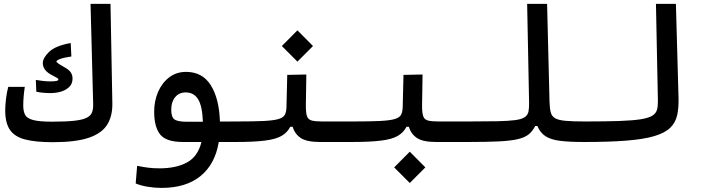

<svg xmlns="http://www.w3.org/2000/svg" viewBox="-20 -713 3556 968"><path d="M246.6 3.9Q158.7 3.9 106 -10Q53.2 -23.9 29.8 -58.8Q6.3 -93.8 6.3 -156.2Q6.3 -184.1 10.5 -216.6Q14.6 -249 21.5 -274.9H105Q101.6 -252.9 99.4 -228.3Q97.2 -203.6 97.2 -181.2Q97.2 -152.8 106.2 -134.8Q115.2 -116.7 146 -108.2Q176.8 -99.6 240.7 -99.6Q310.5 -99.6 352.5 -104Q394.5 -108.4 415.8 -118.7Q437 -128.9 443.8 -146.2Q450.7 -163.6 449.7 -189L436.5 -693.4H537.1L546.4 -193.8Q547.9 -128.9 520.8 -85Q493.7 -41 428 -18.6Q362.3 3.9 246.6 3.9ZM235.4 -243.7Q213.9 -243.7 195.1 -245.6Q176.3 -247.6 163.1 -250.5L160.6 -310.1Q180.2 -306.6 197.5 -304.7Q214.8 -302.7 232.4 -302.7Q257.3 -302.7 265.9 -305.2Q274.4 -307.6 274.4 -311.5Q274.4 -316.9 267.1 -320.6Q259.8 -324.2 236.8 -336.9Q195.8 -359.9 195.8 -395Q195.8 -420.9 227.8 -451.7Q259.8 -482.4 336.4 -496.1L339.8 -428.2Q299.8 -422.4 282.2 -415.3Q264.6 -408.2 264.6 -402.8Q264.6 -396.5 299.8 -377Q328.1 -361.8 336.9 -347.9Q345.7 -334 345.7 -316.9Q345.7 -291.5 329.8 -275.4Q314 -259.3 288.6 -251.5Q263.2 -243.7 235.4 -243.7Z M793.9 234.4Q759.3 234.4 724.4 228.5Q689.5 222.7 664.1 211.9L671.4 123Q700.2 128.9 726.3 132.3Q752.4 135.7 785.2 135.7Q867.2 135.7 922.4 106.2Q977.5 76.7 995.6 2.9H902.8Q817.4 2.9 787.4 -35.2Q757.3 -73.2 757.3 -149.9Q757.3 -204.1 777.1 -249.8Q796.9 -295.4 833 -323Q869.1 -350.6 918 -350.6Q1000.5 -350.6 1042.7 -283.4Q1085 -216.3 1088.9 -100.1L1171.9 -100.6Q1194.3 -100.6 1203.9 -89.6Q1213.4 -78.6 1213.4 -47.9Q1213.4 -19.5 1201.2 -8.3Q1189 2.9 1167 2.9H1083Q1064.5 114.7 991 174.6Q917.5 234.4 793.9 234.4ZM1002.9 -99.1Q1000 -178.2 978.8 -212.6Q957.5 -247.1 916.5 -247.1Q882.8 -247.1 863 -223.1Q843.3 -199.2 843.3 -160.2Q843.3 -123.5 859.1 -111.3Q875 -99.1 924.3 -99.1Q944.8 -99.1 963.9 -99.1Q982.9 -99.1 1002.9 -99.1Z M1166 2.9 1171.9 -100.6Q1258.3 -100.6 1308.8 -103Q1359.4 -105.5 1384 -112.8Q1408.7 -120.1 1416.3 -134.8Q1423.8 -149.4 1424.3 -174.3L1428.2 -335.4L1524.4 -337.4L1522 -179.2Q1522 -143.6 1527.8 -127Q1533.7 -110.4 1551.3 -105.5Q1568.8 -100.6 1604.5 -100.6H1757.8Q1776.4 -100.6 1785.4 -87.6Q1794.4 -74.7 1794.4 -56.2Q1794.4 -22 1782 -9.5Q1769.5 2.9 1752 2.9H1593.3Q1526.9 2.9 1496.6 -17.1Q1466.3 -37.1 1455.6 -73.7H1443.4Q1428.7 -44.9 1399.9 -28.1Q1371.1 -11.2 1315.9 -4.2Q1260.7 2.9 1166 2.9ZM1479.5 -402.3 1400.9 -481 1479.5 -560.1 1558.1 -481Z M1752 2.9 1757.8 -100.6Q1844.2 -100.6 1894.8 -103Q1945.3 -105.5 1970 -112.8Q1994.6 -120.1 2002.2 -134.8Q2009.8 -149.4 2010.3 -174.3L2014.2 -335.4L2110.4 -337.4L2107.9 -179.2Q2107.9 -143.6 2113.8 -127Q2119.6 -110.4 2137.2 -105.5Q2154.8 -100.6 2190.4 -100.6H2343.8Q2362.3 -100.6 2371.3 -87.6Q2380.4 -74.7 2380.4 -56.2Q2380.4 -22 2367.9 -9.5Q2355.5 2.9 2337.9 2.9H2179.2Q2112.8 2.9 2082.5 -17.1Q2052.2 -37.1 2041.5 -73.7H2029.3Q2014.6 -44.9 1985.8 -28.1Q1957 -11.2 1901.9 -4.2Q1846.7 2.9 1752 2.9ZM2045.9 209.5 1967.3 130.9 2045.9 51.8 2124.5 130.9Z M2337.9 2.9Q2309.6 2.9 2309.6 -51.3Q2309.6 -80.1 2319.3 -90.3Q2329.1 -100.6 2343.8 -100.6Q2431.2 -100.6 2487.8 -101.8Q2544.4 -103 2577.1 -107.4Q2609.9 -111.8 2625.2 -122.1Q2640.6 -132.3 2644.3 -149.9Q2647.9 -167.5 2647.5 -195.3L2637.7 -693.4H2738.3L2750.5 -199.7Q2751.5 -166.5 2756.6 -146.7Q2761.7 -127 2778.8 -116.9Q2795.9 -106.9 2831.8 -103.8Q2867.7 -100.6 2929.7 -100.6Q2966.3 -100.6 2966.3 -51.3Q2966.3 -20.5 2955.8 -8.8Q2945.3 2.9 2923.8 2.9Q2850.6 2.9 2804 -2.9Q2757.3 -8.8 2730.5 -26.1Q2703.6 -43.5 2689.5 -77.6H2678.2Q2665 -51.3 2645.3 -35.4Q2625.5 -19.5 2589.4 -11.2Q2553.2 -2.9 2492.7 0Q2432.1 2.9 2337.9 2.9Z M2923.8 2.9Q2895.5 2.9 2895.5 -51.3Q2895.5 -80.1 2905.3 -90.3Q2915 -100.6 2929.7 -100.6Q3034.7 -100.6 3103 -103Q3171.4 -105.5 3210.9 -111.8Q3250.5 -118.2 3269 -129.9Q3287.6 -141.6 3292.5 -160.2Q3297.4 -178.7 3296.9 -205.1L3287.1 -693.4H3387.7L3400.9 -219.7Q3402.3 -169.4 3394 -132.1Q3385.7 -94.7 3359.1 -68.8Q3332.5 -43 3279.8 -27.1Q3227.1 -11.2 3140.1 -4.2Q3053.2 2.9 2923.8 2.9Z"/></svg>

Font: Cascadia Code NF
Style: Regular
Weight: 400
Monospace: yes
Designer: Aaron Bell
Foundry: Saja Typeworks
Version: Version 2404.023; ttfautohint (v1.8.4)